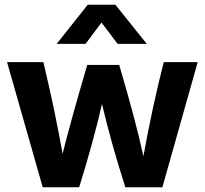

<svg xmlns="http://www.w3.org/2000/svg" viewBox="-20 -790 864 810"><path d="M814 -527.8 665 0H508.8Q449.7 -184.1 410.2 -351.1Q373.5 -190.9 314 0H160.2L9.8 -527.8H163.1Q212.4 -320.3 244.1 -141.1Q276.9 -274.4 348.1 -516.1H482.9Q552.2 -282.2 585 -130.9Q623 -340.8 670.9 -527.8ZM219.2 -605 350.1 -770H466.8L599.1 -605H476.1L408.2 -694.8L340.8 -605Z"/></svg>

Font: Nacelle Bold
Style: Regular
Weight: 700
Designer: Sora Sagano
Foundry: Sora Sagano
Version: Version 1.000;FEAKit 1.0